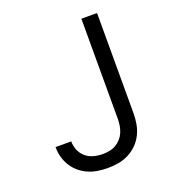

<svg xmlns="http://www.w3.org/2000/svg" viewBox="-135 -841 869 955"><g transform="rotate(-20 300.0 -363.5)"><path d="M274 8Q248 8 221.5 4Q195 0 171 -10.5Q147 -21 126.5 -38Q106 -55 92 -77.5Q78 -100 71 -125.5Q64 -151 64 -178V-179H147V-178Q147 -154 156.5 -131.5Q166 -109 184.5 -93.5Q203 -78 226.5 -72Q250 -66 274 -66Q292 -66 310 -69.5Q328 -73 343.5 -82Q359 -91 371 -104.5Q383 -118 390 -134.5Q397 -151 400 -169Q403 -187 403 -205V-735H486V-205Q486 -176 481 -148Q476 -120 463.5 -94.5Q451 -69 430.5 -48.5Q410 -28 384.5 -15Q359 -2 331 3Q303 8 274 8Z"/></g></svg>

Font: Iosevka Aile
Style: Regular
Weight: 400
Designer: Belleve Invis
Foundry: Belleve Invis
Version: Version 28.0.1; ttfautohint (v1.8.4)